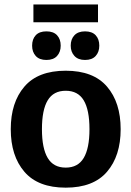

<svg xmlns="http://www.w3.org/2000/svg" viewBox="-20 -830 590 862"><path d="M275 12.5Q150.8 12.5 89.6 -58.8Q28.3 -130 28.3 -250Q28.3 -370 89.6 -441.2Q150.8 -512.5 275 -512.5Q399.2 -512.5 460.4 -441.2Q521.7 -370 521.7 -250Q521.7 -130 460.4 -58.8Q399.2 12.5 275 12.5ZM275 -77.5Q330 -77.5 355.8 -120.8Q381.7 -164.2 381.7 -250Q381.7 -336.7 355.8 -379.6Q330 -422.5 275 -422.5Q220 -422.5 194.2 -379.6Q168.3 -336.7 168.3 -250Q168.3 -164.2 194.2 -120.8Q220 -77.5 275 -77.5ZM420 -730H130V-810H420ZM188.3 -560.8Q156.7 -560.8 140.4 -578.8Q124.2 -596.7 124.2 -625Q124.2 -654.2 140.4 -671.7Q156.7 -689.2 188.3 -689.2Q220 -689.2 236.2 -671.7Q252.5 -654.2 252.5 -625Q252.5 -596.7 236.2 -578.8Q220 -560.8 188.3 -560.8ZM361.7 -560.8Q330.8 -560.8 314.2 -578.8Q297.5 -596.7 297.5 -625Q297.5 -654.2 314.2 -671.7Q330.8 -689.2 361.7 -689.2Q393.3 -689.2 409.6 -671.7Q425.8 -654.2 425.8 -625Q425.8 -596.7 409.6 -578.8Q393.3 -560.8 361.7 -560.8Z"/></svg>

Font: Familjen Grotesk Variable
Style: Regular
Weight: 400
Designer: Anders Wikstroem, Jonas Baeckman, Matilda Gysing, Kristian Moeller
Foundry: Familjen STHLM AB
Version: Version 2.000